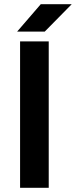

<svg xmlns="http://www.w3.org/2000/svg" viewBox="-20 -898 363 918"><path d="M76 0V-700H213V0ZM62 -747 175 -878H323L194 -747Z"/></svg>

Font: Figtree
Style: Bold
Weight: 700
Designer: Erik Kennedy
Foundry: Erik Kennedy
Version: Version 2.001;gftools[0.9.30]